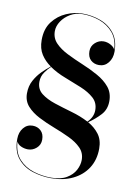

<svg xmlns="http://www.w3.org/2000/svg" viewBox="-87 -816 619 882"><g transform="rotate(10 223.0 -375.0)"><path d="M408.5 -162Q408.5 -110 383.8 -71.2Q359 -32.5 315 -11.2Q271 10 213.5 10Q169.5 10 127.2 -3.5Q85 -17 57.5 -50Q30 -83 30 -141Q30 -172 46.8 -192.5Q63.5 -213 89.5 -213Q112.5 -213 128 -198.5Q143.5 -184 143.5 -157Q143.5 -133 126 -117.5Q108.5 -102 86.5 -102Q69.5 -102 53.8 -109.2Q38 -116.5 33 -130Q36 -78 63.2 -48Q90.5 -18 131 -5.2Q171.5 7.5 213.5 7.5Q258 7.5 285.5 -8.8Q313 -25 325.8 -49.2Q338.5 -73.5 338.5 -97Q338.5 -129.5 316.8 -151.8Q295 -174 260.8 -190.2Q226.5 -206.5 188 -221.2Q149.5 -236 115.2 -253.5Q81 -271 59.2 -295.2Q37.5 -319.5 37.5 -355Q37.5 -389 52 -415.5Q66.5 -442 86.5 -461.8Q106.5 -481.5 124 -495Q96.5 -514 79 -541Q61.5 -568 61.5 -608Q61.5 -660 87.2 -693.8Q113 -727.5 151 -743.8Q189 -760 226.5 -760Q270.5 -760 310.2 -745.2Q350 -730.5 375.2 -698Q400.5 -665.5 400.5 -612.5Q400.5 -582 383.8 -561Q367 -540 340.5 -540Q317.5 -540 302 -554.2Q286.5 -568.5 286.5 -595.5Q286.5 -619.5 304 -635.2Q321.5 -651 343.5 -651Q360.5 -651 376.5 -642.2Q392.5 -633.5 397.5 -621.5Q395 -670.5 369.8 -700.2Q344.5 -730 306.2 -743.8Q268 -757.5 226.5 -757.5Q195 -757.5 169.5 -742.5Q144 -727.5 129 -704.8Q114 -682 114 -658.5Q114 -626 135.8 -603.5Q157.5 -581 192 -563.8Q226.5 -546.5 265.2 -530.5Q304 -514.5 338.5 -495.2Q373 -476 394.8 -449.8Q416.5 -423.5 416.5 -385Q416.5 -346.5 393 -320.8Q369.5 -295 337.5 -273Q368.5 -255.5 388.5 -229.2Q408.5 -203 408.5 -162ZM84.5 -417Q84.5 -383 109.2 -363.5Q134 -344 172.8 -331.2Q211.5 -318.5 254.5 -306.2Q297.5 -294 333.5 -275Q360 -300.5 360 -333Q360 -367.5 336.2 -388.8Q312.5 -410 275.8 -425.2Q239 -440.5 198.8 -455.8Q158.5 -471 125.5 -493.5Q113 -482.5 98.8 -462.5Q84.5 -442.5 84.5 -417Z"/></g></svg>

Font: Bodoni* 72pt
Style: Regular
Weight: 400
Version: Version 2.3